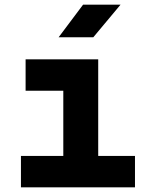

<svg xmlns="http://www.w3.org/2000/svg" viewBox="-20 -805 640 825"><path d="M70 0V-135H252V-415H90V-550H402V-135H560V0ZM232 -645 337 -785H498L381 -645Z"/></svg>

Font: NKDuy Mono ExtraBold
Style: Regular
Weight: 800
Monospace: yes
Designer: NKDuy
Foundry: NKDuy
Version: Version 2.251; ttfautohint (v1.8.4.7-5d5b)